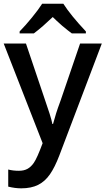

<svg xmlns="http://www.w3.org/2000/svg" viewBox="-20 -776 572 1036"><path d="M24.4 231V138.7Q49.8 145.5 82 145.5Q109.4 145.5 128.4 135Q147.5 124.5 162.6 102.5Q180.2 77.1 210 -3.4L0 -541H120.1L223.6 -234.4Q236.3 -198.2 247.6 -162.8Q258.8 -127.4 262.7 -106.9H266.1Q275.9 -142.6 283 -165Q290 -187.5 307.6 -235.4L412.1 -541H529.3L300.3 62.5Q275.9 126.5 249.3 164.8Q222.7 203.1 185.5 221.7Q148.4 240.2 94.7 240.2Q61 240.2 24.4 231ZM207.5 -755.9H321.8Q361.3 -693.8 443.4 -606.4V-595.7H367.7Q350.6 -607.9 316.4 -636.2Q282.2 -666.5 264.6 -684.1Q237.8 -658.7 212.4 -636.2Q184.1 -611.8 162.6 -595.7H85.9V-606.4Q117.7 -638.7 152.8 -681.9Q188 -725.1 207.5 -755.9Z"/></svg>

Font: Viking Open Sans Light
Style: Bold
Weight: 600
Foundry: Ascender Corporation
Version: Version 2.001